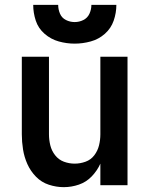

<svg xmlns="http://www.w3.org/2000/svg" viewBox="-20 -764 616 792"><path d="M243 8Q275 8 305.5 -2.5Q336 -13 358.5 -36.5Q381 -60 394 -89V0H506V-530H394V-210Q394 -187 388.5 -164.5Q383 -142 369 -123.5Q355 -105 333 -97Q311 -89 288 -89Q265 -89 243.5 -97Q222 -105 207.5 -123.5Q193 -142 187.5 -164.5Q182 -187 182 -210V-530H70V-210Q70 -179 75 -147.5Q80 -116 93 -87Q106 -58 128.5 -35Q151 -12 181.5 -2Q212 8 243 8ZM288 -584Q321 -584 354 -593Q387 -602 412.5 -624.5Q438 -647 449 -679Q460 -711 460 -744H357Q357 -725 349 -707.5Q341 -690 324 -681.5Q307 -673 288 -673Q269 -673 252 -681.5Q235 -690 227.5 -707.5Q220 -725 220 -744H117Q117 -711 127.5 -679Q138 -647 164 -624.5Q190 -602 222.5 -593Q255 -584 288 -584Z"/></svg>

Font: Iosevka Sparkle Semibold
Style: Regular
Weight: 600
Designer: Belleve Invis
Foundry: Belleve Invis
Version: Version 4.5.0; ttfautohint (v1.8.3)